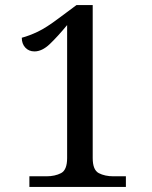

<svg xmlns="http://www.w3.org/2000/svg" viewBox="-20 -738 599 758"><path d="M96 0V-42H163Q197 -42 221 -54.5Q245 -67 245 -114V-639Q207 -593 176.5 -564Q146 -535 116 -535Q94 -535 80 -550Q66 -565 66 -589Q96 -597 129.5 -613Q163 -629 212 -666L282 -718H346V-114Q346 -67 370 -54.5Q394 -42 428 -42H477V0Z"/></svg>

Font: Noto Serif Grantha
Style: Regular
Weight: 400
Designer: Monotype Design Team
Foundry: Monotype Imaging Inc.
Version: Version 2.004; ttfautohint (v1.8.4.7-5d5b)